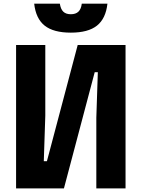

<svg xmlns="http://www.w3.org/2000/svg" viewBox="-20 -1051 790 1071"><path d="M680.3 0H517.3V-394L525.7 -648.3H508.3L336.6 0H69.7V-800H232.7V-406L224.3 -151.7H241.7L413.4 -800H680.3ZM313.8 -1030.7Q318.3 -1000.4 333 -986Q347.7 -971.6 375 -971.6Q402.6 -971.6 417.5 -986Q432.5 -1000.4 436.2 -1030.7H579.3Q570.1 -947.1 520.8 -908Q471.6 -868.9 375 -868.9Q278.4 -868.9 229.2 -908Q179.9 -947.1 170.7 -1030.7Z"/></svg>

Font: Martian Mono SemiExpanded
Style: Regular
Weight: 400
Width: 6
Monospace: yes
Designer: Roman Shamin
Foundry: Evil Martians
Version: Version 1.000